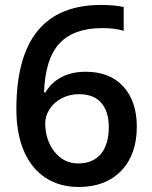

<svg xmlns="http://www.w3.org/2000/svg" viewBox="-20 -743 611 773"><path d="M45.9 -304.2Q45.9 -723.1 387.2 -723.1Q440.9 -723.1 478 -714.8V-619.1Q440.9 -629.9 392.1 -629.9Q277.3 -629.9 219.7 -568.4Q162.1 -506.8 157.2 -371.1H163.1Q186 -410.6 227.5 -432.4Q269 -454.1 325.2 -454.1Q422.4 -454.1 476.6 -394.5Q530.8 -335 530.8 -232.9Q530.8 -120.6 468 -55.4Q405.3 9.8 296.9 9.8Q220.2 9.8 163.6 -27.1Q106.9 -64 76.4 -134.5Q45.9 -205.1 45.9 -304.2ZM294.9 -85Q354 -85 386 -123Q418 -161.1 418 -231.9Q418 -293.5 387.9 -328.6Q357.9 -363.8 297.9 -363.8Q260.7 -363.8 229.5 -347.9Q198.2 -332 180.2 -304.4Q162.1 -276.9 162.1 -248Q162.1 -179.2 199.5 -132.1Q236.8 -85 294.9 -85Z"/></svg>

Font: JBL Sans
Style: Semibold
Weight: 600
Version: Version 1.10